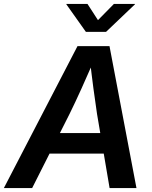

<svg xmlns="http://www.w3.org/2000/svg" viewBox="-49 -964 778 984"><path d="M-29.3 0 348.1 -727.5H512.2L650.4 0H512.7L448.2 -380.4Q439.5 -438.5 429.9 -510Q420.4 -581.5 409.7 -675.3H441.9Q401.4 -582.5 369.1 -511.2Q336.9 -439.9 307.6 -380.4L115.7 0ZM151.4 -176.8 168.9 -282.2H545.9L528.3 -176.8ZM399.4 -943.8 453.1 -860.8 534.7 -943.8H643.1L642.6 -941.9L494.6 -800.8H391.1L291 -941.9L291.5 -943.8Z"/></svg>

Font: Inter 24pt SemiBold
Style: Italic
Weight: 600
Italic angle: -9.3988°
Designer: Rasmus Andersson
Foundry: rsms
Version: Version 4.001;git-66647c0bb